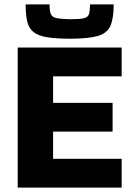

<svg xmlns="http://www.w3.org/2000/svg" viewBox="-20 -857 590 868"><path d="M60 -9V-642H530V-512H220V-392H489V-262H220V-139H530V-9ZM387 -837H494Q494 -775 479.5 -741Q465 -707 422.5 -694.5Q380 -682 297 -682Q231 -682 191 -689Q151 -696 130.5 -713Q110 -730 103 -760Q96 -790 96 -837H204Q204 -809 209.5 -794.5Q215 -780 234.5 -775.5Q254 -771 297 -770Q340 -770 359 -774.5Q378 -779 382.5 -794Q387 -809 387 -837Z"/></svg>

Font: Bakbak One
Style: Regular
Weight: 400
Designer: Saumya Kishore and Sanchit Sawaria
Foundry: A Good Feeling
Version: Version 1.003; ttfautohint (v1.8.3)